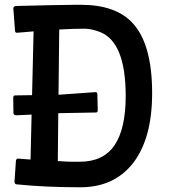

<svg xmlns="http://www.w3.org/2000/svg" viewBox="-20 -772 707 801"><path d="M120.1 -641.1Q90.3 -639.2 51.3 -635.3Q45.9 -635.3 44.4 -637.7Q43 -640.1 42.5 -646L35.6 -736.8Q36.1 -742.7 38.8 -744.4Q41.5 -746.1 47.4 -747.1Q95.7 -748 131.6 -749Q167.5 -750 194.1 -750.5Q220.7 -751 239.5 -751.2Q258.3 -751.5 272.2 -751.7Q286.1 -752 296.9 -752H317.4Q462.9 -752 533.2 -675.8Q614.7 -587.9 614.7 -383.8Q614.7 -190.9 532.2 -87.9Q453.6 9.3 314.9 9.3Q169.4 9.3 49.3 -2.9Q41 -3.4 40.5 -14.6L46.4 -101.1Q47.4 -108.9 54.2 -110.4L107.4 -106.4L111.8 -293.9L47.9 -291Q36.1 -292 36.1 -300.3L35.2 -364.3Q35.2 -374 43 -374L113.8 -375ZM221.2 -100.1Q262.2 -97.2 280.8 -97.2H312Q411.1 -97.2 457.8 -166Q504.4 -234.9 504.4 -371.6Q504.4 -598.1 395.5 -639.2Q360.4 -652.3 332 -652.3Q283.2 -652.3 227.1 -648.9L224.1 -377H229L378.4 -387.7Q386.2 -387.7 386.2 -378.9L387.7 -313.5V-312Q387.7 -303.2 381.3 -302.7L223.1 -299.8Z"/></svg>

Font: Wellfleet
Style: Regular
Weight: 400
Designer: Riccardo De Franceschi
Foundry: Riccardo De Franceschi
Version: Version 1.002